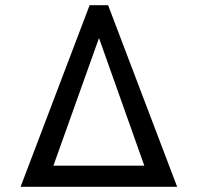

<svg xmlns="http://www.w3.org/2000/svg" viewBox="-20 -717 759 737"><path d="M59 0 324 -697H395L660 0ZM185 -81H534L360 -571Z"/></svg>

Font: Hanken Grotesk
Style: Regular
Weight: 400
Designer: Alfredo Marco Pradil
Foundry: Hanken Design Co.
Version: Version 3.013